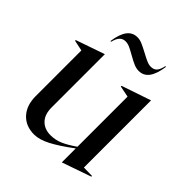

<svg xmlns="http://www.w3.org/2000/svg" viewBox="-197 -826 967 967"><g transform="rotate(45 286.0 -342.5)"><path d="M72 -128V-453L15 -465V-470L168 -523H169V-144Q169 -94 195 -67.5Q221 -41 264 -41Q298 -41 328.5 -54Q359 -67 401 -96V-453L341 -465V-470L497 -523H498V-45L557 -44V-39L402 15H401V-84Q334 -34 287 -9.5Q240 15 203 15Q143 15 107.5 -23.5Q72 -62 72 -128ZM268 -615Q242 -630 227 -636.5Q212 -643 197 -643Q178 -643 166 -630.5Q154 -618 147 -590H142Q150 -646 170.5 -673Q191 -700 225 -700Q242 -700 259.5 -692.5Q277 -685 307 -669Q331 -656 347 -649Q363 -642 377 -642Q398 -642 409.5 -654.5Q421 -667 427 -696H432Q424 -639 403.5 -611.5Q383 -584 349 -584Q332 -584 314 -591.5Q296 -599 268 -615Z"/></g></svg>

Font: Nyght Serif
Style: Regular
Weight: 400
Designer: Maksym Kobuzan
Version: Version 0.410